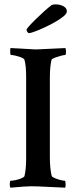

<svg xmlns="http://www.w3.org/2000/svg" viewBox="-20 -870 355 893"><path d="M29.3 2.9Q25.4 -1 25.4 -10.7Q25.4 -29.3 29.3 -29.3Q37.1 -29.3 51.8 -32.2Q66.4 -35.2 79.1 -40.5Q91.8 -45.9 93.8 -50.8Q97.7 -66.4 99.6 -86.9Q101.6 -107.4 101.6 -132.8V-509.8Q101.6 -566.4 93.8 -591.8Q91.8 -597.7 79.6 -602.5Q67.4 -607.4 53.2 -610.8Q39.1 -614.3 31.2 -614.3Q27.3 -614.3 27.3 -628.9Q27.3 -644.5 29.3 -646.5L84 -643.6Q108.4 -642.6 127.4 -641.1Q146.5 -639.6 159.2 -640.6L284.2 -646.5Q287.1 -637.7 287.1 -630.9Q287.1 -614.3 283.2 -614.3Q277.3 -614.3 262.7 -610.4Q248 -606.4 234.9 -601.6Q221.7 -596.7 219.7 -591.8Q215.8 -576.2 213.9 -555.2Q211.9 -534.2 211.9 -505.9V-138.7Q211.9 -85 220.7 -50.8Q222.7 -46.9 234.9 -41.5Q247.1 -36.1 261.2 -32.7Q275.4 -29.3 281.2 -29.3Q285.2 -29.3 285.2 -10.7Q285.2 -4.9 283.2 2.9L159.2 -2.9Q125 -4.9 88.9 -2Q52.7 1 29.3 2.9ZM115.2 -715.8Q111.3 -715.8 107.4 -721.2Q103.5 -726.6 103.5 -732.4Q103.5 -735.4 116.2 -749.5Q128.9 -763.7 147.9 -782.2Q167 -800.8 186.5 -818.4Q206.1 -835.9 220.7 -846.7Q226.6 -849.6 238.3 -849.6Q259.8 -849.6 275.4 -840.8Q291 -832 291 -817.4Q291 -806.6 274.9 -793.5Q258.8 -780.3 234.4 -766.6Q210 -752.9 184.6 -741.2Q159.2 -729.5 140.1 -722.7Q121.1 -715.8 115.2 -715.8Z"/></svg>

Font: Crimson Text SemiBold
Style: Regular
Weight: 600
Designer: Sebastian Kosch
Foundry: Sebastian Kosch
Version: Version 1.100; ttfautohint (v1.8.4)